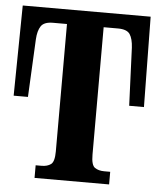

<svg xmlns="http://www.w3.org/2000/svg" viewBox="-52 -759 661 803"><g transform="rotate(5 279.0 -357.0)"><path d="M123 0H436V-53H411Q387 -53 371.5 -63.5Q356 -74 356 -118V-653H416Q454 -653 466.5 -634Q479 -615 481 -578L491 -335H553L548 -714H11L6 -335H66L78 -578Q80 -614 93 -633.5Q106 -653 143 -653H202V-118Q202 -75 187 -64Q172 -53 148 -53H123Z"/></g></svg>

Font: Noto Serif ExtraCondensed Extra
Style: Regular
Weight: 800
Width: 3
Designer: Monotype Design Team
Foundry: Monotype Imaging Inc.
Version: Version 1.002